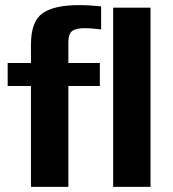

<svg xmlns="http://www.w3.org/2000/svg" viewBox="-20 -730 676 750"><path d="M375 -705C344.3 -708.3 315.7 -710 289 -710C223.7 -710 176 -699.3 146 -678C116 -656.7 101 -616.3 101 -557V-484H10V-394H101V0H247V-394H370V-484H247V-565C247 -586.3 251.8 -600.8 261.5 -608.5C271.2 -616.2 288 -620 312 -620C328 -620 349 -618.3 375 -615ZM568 0V-700H422V0Z"/></svg>

Font: Play
Style: Bold
Weight: 700
Designer: Jonas Hecksher
Foundry: Jonas Hecksher, Playtypeª, e-types AS
Version: Version 1.002